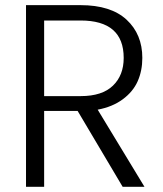

<svg xmlns="http://www.w3.org/2000/svg" viewBox="-20 -719 627 739"><path d="M456.1 -496.1Q456.1 -640.1 290 -640.1H149.9V-349.1H291Q373 -349.1 414.6 -389.2Q456.1 -429.2 456.1 -496.1ZM80.1 -699.2H290Q406.7 -699.2 467.3 -643.1Q527.8 -586.9 527.8 -496.1Q527.8 -446.8 510 -406.5Q492.2 -366.2 452.6 -336.9Q413.1 -307.6 356 -296.9L536.1 0H452.1L278.8 -292H149.9V0H80.1Z"/></svg>

Font: SVN-Poppins Light
Style: Regular
Weight: 300
Designer: Ninad Kale (Devanagari), Jonny Pinhorn (Latin)
Foundry: Indian Type Foundry
Version: Version 3.002 2017